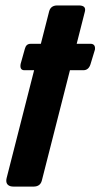

<svg xmlns="http://www.w3.org/2000/svg" viewBox="-20 -689 371 709"><path d="M263.2 -527.3H315.9Q333 -525.9 330.6 -505.9L314 -451.2Q307.1 -430.2 288.6 -429.7H238.3L134.3 -21.5Q128.4 -0.5 105 0H29.8Q23.4 0 18.1 -1.5Q-1 -7.8 4.4 -31.2L106 -429.7H68.8Q52.2 -430.7 56.2 -453.1L71.8 -508.8Q73.2 -512.7 74.7 -516.6Q80.1 -527.3 93.3 -527.3H130.9L161.6 -647.5Q167.5 -668.5 190.9 -668.9H272Q298.8 -668.5 293.5 -646.5Z"/></svg>

Font: Allan
Style: Bold
Weight: 700
Version: Version 1.005